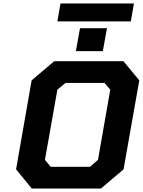

<svg xmlns="http://www.w3.org/2000/svg" viewBox="-20 -1091 826 1111"><path d="M312 -967 330 -1071H755L737 -967ZM419 -795 443 -928H599L575 -795ZM164 0 73 -111 163 -626 294 -737H694L786 -626L695 -111L564 0ZM273 -126H501L547 -166L618 -572L585 -611H359L312 -572L240 -166Z"/></svg>

Font: Tomorrow SemiBold
Style: Italic
Weight: 600
Italic angle: -10°
Designer: Tony de Marco, Monica Rizzolli
Foundry: Just in Type
Version: Version 2.002